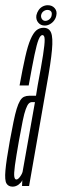

<svg xmlns="http://www.w3.org/2000/svg" viewBox="-40 -713 237 736"><path d="M8.5 2.5Q14.5 2.5 20.2 0.5Q26 -1.5 31 -5.2Q36 -9 39.8 -13.2Q43.5 -17.5 45.5 -22.5L44.5 0H71.5L139 -386Q155 -474 159.2 -521.5Q163.5 -569 155.8 -587.8Q148 -606.5 127 -606.5Q111 -606.5 99.2 -596.5Q87.5 -586.5 77 -562.2Q66.5 -538 56.8 -494.8Q47 -451.5 35 -385.5H70Q83.5 -460.5 92.2 -502.5Q101 -544.5 108 -561.5Q115 -578.5 122.5 -578.5Q131 -578.5 131.2 -561.2Q131.5 -544 125 -502Q118.5 -460 104.5 -386L98 -346H72.5Q61 -346 52.2 -342Q43.5 -338 36.8 -326.8Q30 -315.5 24 -296Q18 -276.5 11.8 -246Q5.5 -215.5 -2.5 -172Q-16 -97 -19.2 -59.5Q-22.5 -22 -15.2 -9.8Q-8 2.5 8.5 2.5ZM22.5 -25Q16.5 -25 14.8 -36Q13 -47 17.2 -78.8Q21.5 -110.5 32.5 -173Q41 -220 47 -249.5Q53 -279 58.8 -294.5Q64.5 -310 70 -315.8Q75.5 -321.5 82.5 -321.5H94L46.5 -54Q45 -48.5 41 -41.8Q37 -35 32.2 -30Q27.5 -25 22.5 -25ZM131.5 -615Q142.5 -615 152.2 -620.8Q162 -626.5 168.2 -635.5Q174.5 -644.5 176 -654.5Q179.5 -670 169.8 -681.5Q160 -693 143.5 -693Q132.5 -693 123.2 -688Q114 -683 108 -674.2Q102 -665.5 99.5 -654.5Q97 -638 106.5 -626.5Q116 -615 131.5 -615ZM133.5 -633Q126 -633 121.2 -639.5Q116.5 -646 117.5 -654.5Q119.5 -664.5 126.8 -669.8Q134 -675 141.5 -675Q150.5 -675 155.2 -669.8Q160 -664.5 158 -654.5Q157 -646 149.8 -639.5Q142.5 -633 133.5 -633Z"/></svg>

Font: Anybody UltraCondensed ExtraLight
Style: Italic
Weight: 250
Width: 1
Italic angle: -10°
Version: Version 1.113;gftools[0.9.25]